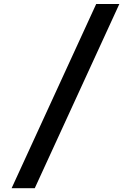

<svg xmlns="http://www.w3.org/2000/svg" viewBox="-20 -866 640 983"><path d="M39.5 97.5 472.5 -845.5H591L158 97.5Z"/></svg>

Font: Spline Sans Mono SemiBold
Style: Italic
Weight: 600
Italic angle: -4°
Monospace: yes
Version: Version 1.004